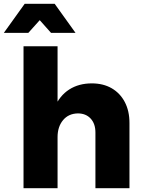

<svg xmlns="http://www.w3.org/2000/svg" viewBox="-50 -984 749 1004"><path d="M449 -291Q449 -337 424 -364Q399 -391 357 -391Q308 -390 279.5 -355.5Q251 -321 251 -267H208Q208 -359 235 -421.5Q262 -484 312 -516Q362 -548 430 -548Q490 -548 534 -522.5Q578 -497 602.5 -450.5Q627 -404 627 -341V0H449ZM73 -742H251V0H73ZM79 -964H236L345 -812H217L112 -930H204L98 -812H-30Z"/></svg>

Font: Alexandria
Style: Bold
Weight: 700
Designer: Mohamed Gaber
Foundry: Kief Type Foundry
Version: Version 5.100